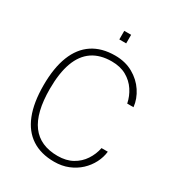

<svg xmlns="http://www.w3.org/2000/svg" viewBox="-208 -1022 1075 1164"><g transform="rotate(30 329.5 -440.0)"><path d="M347 -733Q418.5 -733 473 -702.2Q527.5 -671.5 560.2 -622Q593 -572.5 599 -517H555Q545.5 -564 519.2 -603.8Q493 -643.5 450 -667.8Q407 -692 347 -692Q266 -692 212 -655.2Q158 -618.5 131 -544.8Q104 -471 104 -360Q104 -193.5 164.5 -112.2Q225 -31 347 -31Q407 -31 450 -55Q493 -79 519.2 -118.8Q545.5 -158.5 555 -205.5H599Q594.5 -164.5 574.5 -125.8Q554.5 -87 521.8 -56.5Q489 -26 444.8 -8Q400.5 10 347 10Q253.5 10 189.5 -31.8Q125.5 -73.5 92.8 -155.8Q60 -238 60 -360Q60 -482 92.8 -565Q125.5 -648 189.5 -690.5Q253.5 -733 347 -733ZM319 -830V-890H367V-830Z"/></g></svg>

Font: Public Sans Thin
Style: Regular
Weight: 100
Designer: The Public Sans project authors (U.S. Web Design System). Libre Franklin designed by Pablo Impallari and Rodrigo Fuenzal
Version: Version 1.008